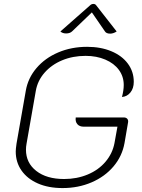

<svg xmlns="http://www.w3.org/2000/svg" viewBox="-20 -947 724 976"><path d="M60 -177Q60 -189 64 -217L111 -485Q122 -550 165.5 -601Q209 -652 276 -680.5Q343 -709 423 -709Q492 -709 546 -686.5Q600 -664 630 -623.5Q660 -583 660 -531Q660 -498 643 -477Q626 -456 600 -454Q609 -488 609 -515Q609 -558 584.5 -591.5Q560 -625 515.5 -644Q471 -663 415 -663Q350 -663 296 -640.5Q242 -618 206.5 -577.5Q171 -537 162 -485L115 -217Q112 -201 112 -186Q112 -119 164.5 -78Q217 -37 306 -37Q371 -37 426 -60Q481 -83 516.5 -125Q552 -167 562 -220L577 -303H406Q384 -303 373 -316Q362 -329 365 -350H609Q621 -350 627 -343Q633 -336 631 -325L613 -220Q601 -153 557 -101Q513 -49 445.5 -20Q378 9 298 9Q226 9 172.5 -14.5Q119 -38 89.5 -80Q60 -122 60 -177ZM316 -777Q298 -777 287 -787L438 -920Q445 -927 455 -927Q464 -927 469 -920L573 -787Q556 -776 540 -776Q520 -776 513 -788L447 -884L347 -788Q336 -777 316 -777Z"/></svg>

Font: K2D Thin
Style: Italic
Weight: 100
Italic angle: -10°
Designer: Katatrad Aksorn Co.,Ltd.
Foundry: Cadson Demak Co.,Ltd.
Version: Version 1.000; ttfautohint (v1.6)